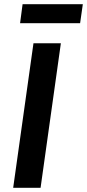

<svg xmlns="http://www.w3.org/2000/svg" viewBox="-20 -898 416 918"><path d="M174 0H43L140 -691H271ZM76 -787 88 -878H376L363 -787Z"/></svg>

Font: FiraGO Medium
Style: Italic
Weight: 500
Italic angle: -8°
Designer: bBox Type GmbH
Foundry: bBox Type GmbH
Version: Version 1.001